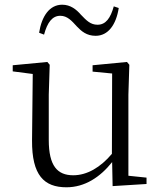

<svg xmlns="http://www.w3.org/2000/svg" viewBox="-20 -781 688 815"><path d="M146 -642 167 -634C181 -686 202 -714 236 -714C266 -714 285 -692 306 -669C326 -648 348 -629 386 -629C439 -629 473 -676 484 -747L463 -754C449 -704 429 -676 394 -676C364 -676 347 -694 323 -719C304 -741 279 -761 244 -761C190 -761 157 -712 146 -642ZM458 9 602 0V-27L525 -35V-379L529 -506L519 -518L373 -504V-477L456 -469L455 -128C407 -71 350 -37 291 -37C224 -37 187 -76 187 -187V-379L191 -506L181 -518L34 -504V-478L119 -467L116 -185C115 -37 167 14 262 14C340 14 405 -29 456 -93Z"/></svg>

Font: Noto Serif KR Light
Style: Regular
Weight: 300
Designer: Ryoko NISHIZUKA 西塚涼子 (kana & ideographs); Frank Grießhammer (Latin, Greek & Cyrillic); Wenlong ZHANG 张文龙 (bopomofo); San
Foundry: Adobe
Version: Version 2.001;hotconv 1.1.0;makeotfexe 2.6.0